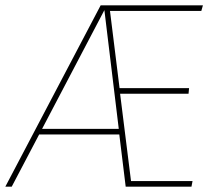

<svg xmlns="http://www.w3.org/2000/svg" viewBox="-44 -701 819 721"><path d="M369 -660 405 -370H666L664 -349H407L448 -21H679L675 0H428L404 -196H103L0 0H-24L334 -681H718L712 -660ZM348 -663 114 -217H402Z"/></svg>

Font: FiraGO Thin
Style: Italic
Weight: 100
Italic angle: -8°
Designer: bBox Type GmbH
Foundry: bBox Type GmbH
Version: Version 1.001